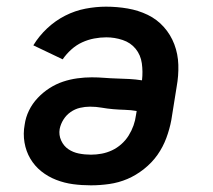

<svg xmlns="http://www.w3.org/2000/svg" viewBox="-20 -548 640 576"><path d="M253 8Q225 8 199 4.5Q173 1 148.5 -8.5Q124 -18 104 -34Q84 -50 71 -72Q58 -94 53.5 -120.5Q49 -147 54 -174Q57 -196 67 -216.5Q77 -237 93 -254Q109 -271 128.5 -283.5Q148 -296 169 -303Q190 -310 212 -313Q234 -316 255 -316Q274 -316 293 -314.5Q312 -313 330.5 -312.5Q349 -312 368 -311Q387 -310 406 -307Q409 -333 405.5 -358Q402 -383 387 -401.5Q372 -420 348 -428Q324 -436 299 -436Q281 -436 262.5 -432.5Q244 -429 226.5 -421Q209 -413 194 -399.5Q179 -386 168 -370L80 -412Q97 -440 121.5 -463Q146 -486 175.5 -501Q205 -516 236.5 -522Q268 -528 298 -528Q331 -528 363 -522.5Q395 -517 423 -503.5Q451 -490 471.5 -467Q492 -444 503 -415Q514 -386 515 -353.5Q516 -321 510 -288L494 -188Q489 -161 479 -134Q469 -107 452.5 -83.5Q436 -60 412 -41Q388 -22 362 -11Q336 0 308 4Q280 8 253 8ZM253 -84Q269 -84 285 -87Q301 -90 316 -97Q331 -104 344 -115.5Q357 -127 366 -141.5Q375 -156 380.5 -171.5Q386 -187 388 -203L390 -215Q373 -218 355 -218.5Q337 -219 319.5 -220.5Q302 -222 285 -225Q268 -228 250 -228Q235 -228 220 -224.5Q205 -221 192 -212Q179 -203 170.5 -189.5Q162 -176 159 -161Q156 -143 163.5 -126.5Q171 -110 185 -100.5Q199 -91 216.5 -87.5Q234 -84 253 -84Z"/></svg>

Font: Iosevka Etoile Semibold
Style: Italic
Weight: 600
Italic angle: -9°
Designer: Belleve Invis
Foundry: Belleve Invis
Version: Version 22.1.2; ttfautohint (v1.8.4)